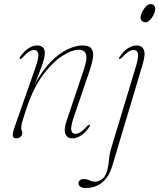

<svg xmlns="http://www.w3.org/2000/svg" viewBox="-20 -667 777 936"><path d="M77.5 -379.5Q73.5 -381.5 78 -389.5Q97 -417.5 119 -431.5Q141 -445.5 161.5 -445.5Q178 -445.5 188.2 -436.8Q198.5 -428 198.5 -408.5Q198.5 -387.5 185.2 -349.5Q172 -311.5 150 -257Q187.5 -326 229.2 -367.5Q271 -409 310.8 -427.2Q350.5 -445.5 381 -445.5Q414.5 -445.5 426 -429.8Q437.5 -414 433 -385.2Q428.5 -356.5 415 -317L339 -94Q323.5 -47.5 327.8 -31Q332 -14.5 347 -14.5Q357.5 -14.5 371.5 -22.5Q385.5 -30.5 405 -53Q412.5 -60.5 416.5 -58.5Q420.5 -56.5 416 -48.5Q397.5 -21 375.5 -6.8Q353.5 7.5 332.5 7.5Q307.5 7.5 298.8 -14Q290 -35.5 305.5 -80.5L387 -322.5Q407 -381.5 399.2 -403Q391.5 -424.5 362.5 -424.5Q332 -424.5 285.8 -395.8Q239.5 -367 191.8 -304.5Q144 -242 110 -141Q98 -104.5 92.2 -85.8Q86.5 -67 85 -58.2Q83.5 -49.5 83.5 -44Q83.5 -35 86.2 -30.5Q89 -26 89 -18Q89 -7.5 79.8 0Q70.5 7.5 58.5 7.5Q44.5 7.5 42.5 -4.8Q40.5 -17 51 -47L152.5 -336.5Q170.5 -387.5 166.5 -405.5Q162.5 -423.5 146 -423.5Q135.5 -423.5 122 -415.5Q108.5 -407.5 89 -385.5Q81.5 -377.5 77.5 -379.5ZM688.5 -558.5Q676 -558.5 669.8 -567.5Q663.5 -576.5 666 -588.5Q669 -606 684 -626.5Q699 -647 714 -647Q727 -647 732.8 -638Q738.5 -629 736 -616.5Q733 -597.5 718.5 -578Q704 -558.5 688.5 -558.5ZM675.5 -353.5 528 139.5Q510.5 197.5 477.2 223.5Q444 249.5 397.5 249.5Q380.5 249.5 371.5 243Q362.5 236.5 362.5 227Q362.5 219 368.8 212.5Q375 206 388.5 206Q404 206 416.2 212.2Q428.5 218.5 444.5 218.5Q461.5 218.5 479.2 204.8Q497 191 505 153.5Q510 132 512 106.5Q514 81 525 46L640.5 -336Q656 -387.5 652.5 -405.5Q649 -423.5 631.5 -423.5Q620.5 -423.5 607 -415.2Q593.5 -407 573.5 -385.5Q566 -377.5 562 -379.5Q558.5 -381.5 563 -389.5Q581.5 -417.5 603.5 -431.5Q625.5 -445.5 646 -445.5Q671.5 -445.5 681 -424.8Q690.5 -404 675.5 -353.5Z"/></svg>

Font: Fraunces 72pt Thin
Style: Italic
Weight: 100
Italic angle: -16°
Version: Version 1.000;[b76b70a41]